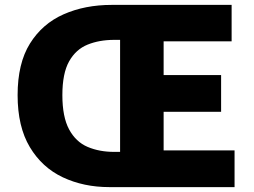

<svg xmlns="http://www.w3.org/2000/svg" viewBox="-20 -765 1040 785"><path d="M427 0Q322 0 237 -40Q152 -80 102 -163.5Q52 -247 52 -376Q52 -506 102.5 -587Q153 -668 240 -706.5Q327 -745 437 -745H927V-596H649V-458H884V-308H649V-150H939V0ZM447 -144H471V-602H447Q386 -602 338 -582.5Q290 -563 262.5 -514Q235 -465 235 -376Q235 -287 262.5 -236Q290 -185 338 -164.5Q386 -144 447 -144Z"/></svg>

Font: Noto Sans KR Thin Black
Style: Regular
Weight: 900
Version: Version 2.004-H2;hotconv 1.0.118;makeotfexe 2.5.65603